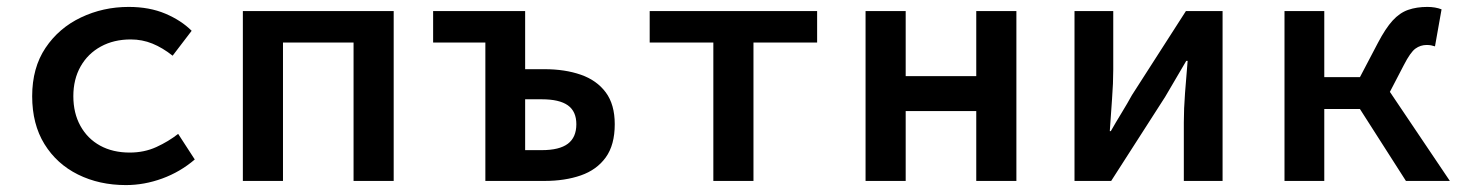

<svg xmlns="http://www.w3.org/2000/svg" viewBox="-20 -523 4240 555"><path d="M344 12Q267 12 205.5 -18.5Q144 -49 108.5 -106.5Q73 -164 73 -245Q73 -327 111.5 -384.5Q150 -442 214 -472.5Q278 -503 352 -503Q412 -503 458 -483.5Q504 -464 534 -434L479 -362Q450 -385 420.5 -397Q391 -409 358 -409Q309 -409 271.5 -388.5Q234 -368 213 -331Q192 -294 192 -245Q192 -196 212.5 -159Q233 -122 269.5 -102Q306 -82 355 -82Q397 -82 432 -98Q467 -114 495 -136L543 -62Q501 -26 449 -7Q397 12 344 12Z M682 0V-491H1118V0H1002V-400H798V0Z M1383 0V-400H1232V-491H1498V-323H1554Q1613 -323 1659 -307Q1705 -291 1731 -256Q1757 -221 1757 -164Q1757 -104 1731 -68Q1705 -32 1659 -16Q1613 0 1554 0ZM1498 -89H1546Q1597 -89 1621.5 -107.5Q1646 -126 1646 -164Q1646 -201 1621.5 -218.5Q1597 -236 1546 -236H1498Z M2042 0V-400H1858V-491H2342V-400H2158V0Z M2482 0V-491H2598V-303H2802V-491H2918V0H2802V-202H2598V0Z M3086 0V-491H3198V-322Q3198 -283 3194.5 -237Q3191 -191 3188 -144H3191Q3204 -167 3222 -196.5Q3240 -226 3252 -248L3408 -491H3514V0H3402V-169Q3402 -208 3405.5 -254.5Q3409 -301 3413 -347H3409Q3396 -325 3378.5 -295Q3361 -265 3348 -243L3192 0Z M3693 0V-491H3808V-300H3969L4171 0H4044L3911 -208H3808V0ZM3986 -235 3888 -256 3963 -399Q3985 -441 4005.5 -463.5Q4026 -486 4050.5 -494.5Q4075 -503 4106 -503Q4129 -503 4147 -496L4128 -389Q4122 -391 4116.5 -392Q4111 -393 4104 -393Q4086 -393 4071.5 -382.5Q4057 -372 4038 -335Z"/></svg>

Font: Source Code Pro SemiBold
Style: Regular
Weight: 600
Monospace: yes
Designer: Paul D. Hunt, Teo Tuominen
Foundry: Adobe Systems Incorporated
Version: Version 1.018;hotconv 1.0.116;makeotfexe 2.5.65601